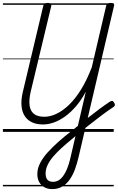

<svg xmlns="http://www.w3.org/2000/svg" viewBox="-20 -908 811 1322"><path d="M340 394Q309 394 286 381.5Q263 369 250 346Q237 323 237 290Q237 252 256.5 214.5Q276 177 309 140.5Q342 104 381.5 69Q421 34 461 3Q521 -46 573.5 -87.5Q626 -129 667.5 -159.5Q709 -190 735 -207Q745 -214 752.5 -213Q760 -212 766 -201Q773 -190 770.5 -182.5Q768 -175 758 -169Q724 -147 678 -112.5Q632 -78 578.5 -35.5Q525 7 469 55Q436 82 404.5 110.5Q373 139 348 168Q323 197 308.5 226.5Q294 256 294 286Q294 315 306.5 329.5Q319 344 345 344Q376 344 399 322Q422 300 439 260.5Q456 221 467 170L571 -277Q540 -219 503.5 -176.5Q467 -134 428 -106Q389 -78 350.5 -64.5Q312 -51 276 -51Q230 -51 198 -67Q166 -83 148.5 -112Q131 -141 128 -181Q125 -221 136 -270L278 -868Q281 -879 288 -883.5Q295 -888 309 -888Q323 -888 329 -883.5Q335 -879 333 -867L191 -275Q179 -222 183.5 -183.5Q188 -145 213 -124.5Q238 -104 286 -104Q325 -104 368 -124Q411 -144 454.5 -185.5Q498 -227 538 -291.5Q578 -356 612 -445L711 -868Q713 -879 720.5 -883.5Q728 -888 742 -888Q756 -888 762 -883.5Q768 -879 765 -867L522 169Q511 218 495.5 259.5Q480 301 458 331Q436 361 407 377.5Q378 394 340 394ZM0 365H763V375H0ZM0 -20H763V0H0ZM0 -505H763V-500H0ZM0 -885H763V-875H0Z"/></svg>

Font: Playwrite AT Guides
Style: Italic
Weight: 400
Italic angle: -13.0072°
Designer: Veronika Burian, José Scaglione
Foundry: TypeTogether
Version: Version 1.002